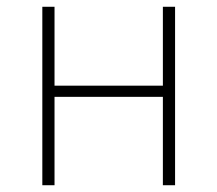

<svg xmlns="http://www.w3.org/2000/svg" viewBox="-20 -547 642 567"><path d="M105 0H141V-261H461V0H497V-527H461V-294H141V-527H105Z"/></svg>

Font: Noto Sans CJK JP Thin
Style: Regular
Weight: 250
Designer: Ryoko NISHIZUKA (kana & ideographs); Paul D. Hunt (Latin, Greek & Cyrillic); Wenlong ZHANG (bopomofo); Sandoll Communica
Foundry: Adobe Systems Incorporated
Version: Version 1.004;PS 1.004;hotconv 1.0.82;makeotf.lib2.5.63406